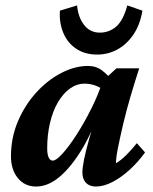

<svg xmlns="http://www.w3.org/2000/svg" viewBox="-20 -681 566 709"><path d="M113.3 7.8Q71.3 7.8 45.9 -23.4Q20.5 -54.7 20.5 -103.5Q20.5 -172.9 46.4 -233.4Q72.3 -293.9 114.3 -339.8Q156.2 -385.7 206.5 -411.6Q256.8 -437.5 304.7 -437.5Q335 -437.5 356.9 -420.9Q378.9 -404.3 401.4 -375L367.2 -343.8Q351.6 -358.4 332 -365.2Q312.5 -372.1 292 -372.1Q263.7 -372.1 238.3 -354Q212.9 -335.9 193.8 -303.2Q174.8 -270.5 164.6 -227.1Q154.3 -183.6 154.3 -132.8Q154.3 -111.3 159.7 -99.6Q165 -87.9 174.8 -87.9Q187.5 -87.9 210.9 -113.8Q234.4 -139.6 262.7 -183.6Q291 -227.5 317.4 -280.3Q343.8 -333 360.4 -385.7L376 -397.5L410.2 -428.7H494.1Q478.5 -380.9 462.9 -328.1Q447.3 -275.4 435.5 -225.6Q423.8 -175.8 416 -137.2Q408.2 -98.6 408.2 -78.1Q427.7 -89.8 446.8 -108.9Q465.8 -127.9 485.4 -152.3L515.6 -118.2Q491.2 -84 460 -55.2Q428.7 -26.4 396 -9.3Q363.3 7.8 334 7.8Q310.5 7.8 297.4 -5.9Q284.2 -19.5 284.2 -44.9Q284.2 -60.5 290 -90.3Q295.9 -120.1 309.1 -167.5Q322.3 -214.8 342.8 -283.2H351.6Q321.3 -193.4 281.7 -128.4Q242.2 -63.5 199.7 -27.8Q157.2 7.8 113.3 7.8ZM450.2 -661.1 505.9 -641.6Q497.1 -588.9 472.2 -552.7Q447.3 -516.6 413.1 -498Q378.9 -479.5 338.9 -479.5Q293 -479.5 260.7 -501.5Q228.5 -523.4 213.4 -560.5Q198.2 -597.7 201.2 -641.6L264.6 -661.1Q268.6 -617.2 290.5 -588.9Q312.5 -560.5 348.6 -560.5Q382.8 -560.5 408.7 -582.5Q434.6 -604.5 450.2 -661.1Z"/></svg>

Font: Crimson Pro ExtraLight
Style: Bold Italic
Weight: 700
Italic angle: -12°
Version: Version 1.002